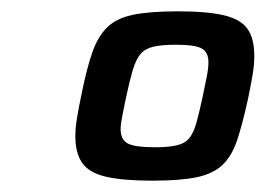

<svg xmlns="http://www.w3.org/2000/svg" viewBox="-20 -716 469 339"><path d="M249 -397Q197 -397 167 -404Q137 -411 125 -428.5Q113 -446 113 -476Q113 -490 116 -508Q119 -526 124 -550Q133 -595 143 -623.5Q153 -652 169.5 -668Q186 -684 215.5 -690Q245 -696 294 -696Q346 -696 375.5 -689Q405 -682 417 -665Q429 -648 429 -617Q429 -602 426 -584Q423 -566 418 -542Q408 -496 398.5 -468Q389 -440 372.5 -424.5Q356 -409 327 -403Q298 -397 249 -397ZM253 -456Q278 -456 292.5 -459.5Q307 -463 314.5 -472.5Q322 -482 327 -500Q332 -518 338 -546Q342 -566 345 -580.5Q348 -595 348 -606Q348 -624 336 -630.5Q324 -637 291 -637Q265 -637 250.5 -633.5Q236 -630 228 -620.5Q220 -611 214.5 -592.5Q209 -574 203 -546Q199 -527 196 -512Q193 -497 193 -488Q193 -469 206 -462.5Q219 -456 253 -456Z"/></svg>

Font: Saira SemiExpanded SemiBold
Style: Italic
Weight: 600
Width: 6
Italic angle: -12°
Designer: Hector Gatti with collaboration of the Omnibus-Type team
Foundry: Omnibus-Type
Version: Version 1.101